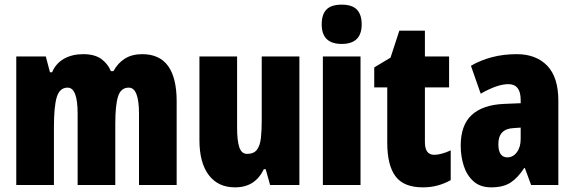

<svg xmlns="http://www.w3.org/2000/svg" viewBox="-20 -796 2471 826"><path d="M592 -563Q740 -563 740 -360V0H578V-307Q578 -419 534 -419Q500 -419 488 -381.5Q476 -344 476 -264V0H314V-307Q314 -419 271 -419Q237 -419 224.5 -379Q212 -339 212 -248V0H50V-553H177L195 -485H204Q220 -523 255 -543Q290 -563 338 -563Q387 -563 415.5 -542.5Q444 -522 457 -490H468Q487 -525 517.5 -544Q548 -563 592 -563Z M1268 -553V0H1142L1123 -68H1115Q1096 -29 1065.5 -9.5Q1035 10 991 10Q918 10 878 -43Q838 -96 838 -193V-553H1000V-246Q1000 -191 1009.5 -162.5Q1019 -134 1043 -134Q1072 -134 1085.5 -152Q1099 -170 1102.5 -203Q1106 -236 1106 -280V-553Z M1450 -776Q1495 -776 1515.5 -754.5Q1536 -733 1536 -691Q1536 -607 1450 -607Q1364 -607 1364 -691Q1364 -734 1384.5 -755Q1405 -776 1450 -776ZM1531 -553V0H1369V-553Z M1848 -130Q1863 -130 1881 -135Q1899 -140 1919 -149V-21Q1892 -6 1862.5 2Q1833 10 1799 10Q1717 10 1681.5 -37.5Q1646 -85 1646 -182V-420H1590V-506L1660 -548L1698 -664H1808V-553H1912V-420H1808V-184Q1808 -130 1848 -130Z M2203 -563Q2286 -563 2334 -513.5Q2382 -464 2382 -363V0H2265L2238 -73H2235Q2208 -31 2176.5 -10.5Q2145 10 2093 10Q2046 10 2017 -16Q1988 -42 1975 -83Q1962 -124 1962 -169Q1962 -258 2009.5 -301.5Q2057 -345 2148 -349L2220 -352V-366Q2220 -434 2167 -434Q2120 -434 2048 -393L2006 -513Q2047 -537 2096.5 -550Q2146 -563 2203 -563ZM2190 -245Q2124 -242 2124 -176Q2124 -119 2163 -119Q2187 -119 2203.5 -141Q2220 -163 2220 -198V-247Z"/></svg>

Font: Noto Sans Lao UI ExtCond Blk
Style: Regular
Weight: 900
Width: 2
Designer: Monotype Design Team
Foundry: Monotype Imaging Inc.
Version: Version 2.000; ttfautohint (v1.8.4.7-5d5b)